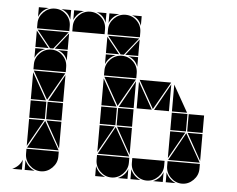

<svg xmlns="http://www.w3.org/2000/svg" viewBox="-49 -715 949 770"><g transform="rotate(5 426.0 -329.5)"><path d="M142 -492Q169 -492 188 -473Q207 -454 207 -427V-407H77V-427Q77 -453 96.5 -472.5Q116 -492 142 -492ZM142 -657Q169 -657 188 -638Q207 -619 207 -592V-572H77V-592Q77 -618 96.5 -637.5Q116 -657 142 -657ZM142 -2Q116 -2 96.5 -21.5Q77 -41 77 -67V-87H207V-67Q207 -41 187.5 -21.5Q168 -2 142 -2ZM79 -92 142 -205 206 -92ZM206 -402 142 -290 79 -402ZM205 -567 149 -497H136L80 -567ZM140 -212H77V-282H140ZM207 -212H145V-282H207ZM77 -287V-395L138 -287ZM77 -207H138L77 -99ZM207 -287H147L207 -395ZM207 -207V-99L147 -207ZM77 -497V-563L130 -497ZM207 -497H155L207 -563ZM77 -42Q89 -14 117 -2H77ZM77 -492H117Q103 -487 93 -477Q83 -467 77 -453ZM27 -2Q41 -8 51 -18Q61 -28 66 -42V-2ZM77 -657H117Q103 -652 93 -642Q83 -632 77 -618ZM207 -492V-453Q197 -482 168 -492ZM207 -657V-618Q197 -647 168 -657ZM426 -492Q453 -492 472 -473Q491 -454 491 -427V-407H361V-427Q361 -453 380.5 -472.5Q400 -492 426 -492ZM426 -657Q453 -657 472 -638Q491 -619 491 -592V-572H361V-592Q361 -618 380.5 -637.5Q400 -657 426 -657ZM426 -2Q400 -2 380.5 -21.5Q361 -41 361 -67V-87H491V-67Q491 -41 471.5 -21.5Q452 -2 426 -2ZM568 -2Q542 -2 522.5 -21.5Q503 -41 503 -67V-87H633V-67Q633 -41 613.5 -21.5Q594 -2 568 -2ZM710 -2Q684 -2 664.5 -21.5Q645 -41 645 -67V-87H775V-67Q775 -41 755.5 -21.5Q736 -2 710 -2ZM647 -92 710 -205 774 -92ZM363 -92 426 -205 490 -92ZM632 -402 568 -290 505 -402ZM490 -402 426 -290 363 -402ZM489 -567 433 -497H420L364 -567ZM708 -212H645V-282H708ZM424 -212H361V-282H424ZM775 -212H713V-282H775ZM491 -212H429V-282H491ZM361 -287V-395L422 -287ZM645 -287V-395L706 -287ZM503 -287V-395L564 -287ZM645 -207H706L645 -99ZM361 -207H422L361 -99ZM491 -287H431L491 -395ZM633 -287H573L633 -395ZM775 -207V-99L715 -207ZM491 -207V-99L431 -207ZM361 -497V-563L414 -497ZM491 -497H439L491 -563ZM645 -42Q657 -14 685 -2H645ZM503 -42Q515 -14 543 -2H503ZM361 -42Q373 -14 401 -2H361ZM594 -2Q608 -8 618 -18Q628 -28 633 -42V-2ZM452 -2Q466 -8 476 -18Q486 -28 491 -42V-2ZM361 -657H401Q387 -652 377 -642Q367 -632 361 -618ZM361 -492H401Q387 -487 377 -477Q367 -467 361 -453ZM491 -492V-453Q481 -482 452 -492ZM491 -657V-618Q481 -647 452 -657ZM284 -657Q311 -657 330 -638Q349 -619 349 -592V-572H219V-592Q219 -618 238.5 -637.5Q258 -657 284 -657ZM219 -657H259Q245 -652 235 -642Q225 -632 219 -618ZM349 -657V-618Q339 -647 310 -657Z"/></g></svg>

Font: CAT DyFa
Style: Regular
Weight: 400
Designer: Peter Wiegel
Foundry: Peter Wiegel
Version: Version 1.001; ttfautohint (v1.3)